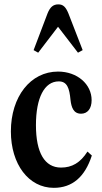

<svg xmlns="http://www.w3.org/2000/svg" viewBox="-20 -870 476 900"><path d="M159 -623 252 -744.5 345.5 -623 367.5 -635 300.5 -807.5C288 -837.5 276 -849.5 253.5 -849.5C229.5 -849.5 215 -837 203 -807.5L137.5 -635ZM232 10.5C319 10.5 378 -40.5 410.5 -141L390 -159.5C356.5 -107 317.5 -84.5 266 -84.5C189.5 -84.5 148.5 -154 148.5 -283.5C148.5 -411.5 188 -488.5 255.5 -488.5C294.5 -488.5 305.5 -457 310.5 -401.5C314.5 -367 324.5 -337 360 -337C390.5 -337 409.5 -361 409.5 -400.5C409.5 -475.5 342 -534.5 252 -534.5C123 -534.5 31 -417 31 -254C31 -100 114.5 10.5 232 10.5Z"/></svg>

Font: Libre Caslon Condensed SemiBold
Style: Regular
Weight: 600
Designer: Pablo Impallari, Rodrigo Fuenzalida, Katja Schimmel, Ertekin Erdin
Foundry: Pablo Impallari, Rodrigo Fuenzalida
Version: Version 2.000;gftools[0.9.33]